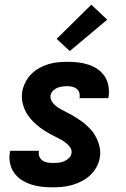

<svg xmlns="http://www.w3.org/2000/svg" viewBox="-20 -792 540 820"><path d="M205 8Q181 8 158 5.5Q135 3 113.5 -4Q92 -11 73 -23Q54 -35 41 -53Q28 -71 23 -94Q18 -117 22 -141Q22 -142 22.5 -144Q23 -146 24 -148H146V-145Q144 -133 148.5 -122.5Q153 -112 162 -106Q171 -100 182.5 -98Q194 -96 206 -96Q218 -96 229.5 -97Q241 -98 252 -102.5Q263 -107 273 -115.5Q283 -124 285 -136Q288 -150 280.5 -161Q273 -172 263 -180.5Q253 -189 241.5 -195Q230 -201 218.5 -207Q207 -213 195.5 -219Q184 -225 173 -232Q162 -239 152 -246.5Q142 -254 132.5 -262.5Q123 -271 114.5 -280.5Q106 -290 98.5 -301Q91 -312 86 -323.5Q81 -335 77.5 -348Q74 -361 73.5 -374.5Q73 -388 75 -402Q79 -422 89 -441.5Q99 -461 114 -476Q129 -491 148 -501.5Q167 -512 187 -518Q207 -524 227.5 -526Q248 -528 268 -528Q291 -528 313.5 -525.5Q336 -523 357.5 -516Q379 -509 397 -496.5Q415 -484 427 -466Q439 -448 443 -425.5Q447 -403 444 -380Q443 -378 443 -376.5Q443 -375 441 -373H319L320 -375Q322 -386 318.5 -396.5Q315 -407 307 -413Q299 -419 289 -421.5Q279 -424 268 -424Q257 -424 246 -422.5Q235 -421 225 -417Q215 -413 206.5 -404.5Q198 -396 196 -385Q194 -371 201 -359.5Q208 -348 218 -340Q228 -332 239.5 -325.5Q251 -319 262.5 -313.5Q274 -308 285.5 -301.5Q297 -295 307.5 -288Q318 -281 329 -273.5Q340 -266 349 -257.5Q358 -249 367 -239.5Q376 -230 382.5 -219.5Q389 -209 394.5 -197Q400 -185 403.5 -172Q407 -159 408 -145.5Q409 -132 406 -118Q403 -98 392 -78Q381 -58 364.5 -43Q348 -28 328.5 -18Q309 -8 288.5 -2Q268 4 247 6Q226 8 205 8ZM278 -574 222 -626 370 -772 438 -708Z"/></svg>

Font: Iosevka SS18 Extrabold
Style: Italic
Weight: 800
Italic angle: -9°
Monospace: yes
Designer: Belleve Invis
Foundry: Belleve Invis
Version: Version 25.1.1; ttfautohint (v1.8.4)